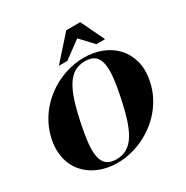

<svg xmlns="http://www.w3.org/2000/svg" viewBox="-203 -1076 1222 1261"><g transform="rotate(-30 407.5 -445.5)"><path d="M577.6 -907.2 663.1 -729H597.2L507.3 -825.2L377 -729H313L471.7 -907.2ZM31.7 -338.9Q43.5 -393.1 67.4 -440.4Q91.3 -487.8 125 -527.3Q158.7 -566.9 200 -597.9Q241.2 -628.9 287.1 -650.1Q333 -671.4 382.3 -682.6Q431.6 -693.8 481 -693.8Q554.7 -693.8 616.9 -668.9Q679.2 -644 720.9 -597.9Q762.7 -551.8 779.5 -486.1Q796.4 -420.4 778.8 -338.9Q767.6 -284.7 743.4 -237.3Q719.2 -189.9 685.8 -150.4Q652.3 -110.8 610.8 -80.1Q569.3 -49.3 523.2 -27.8Q477.1 -6.3 428 4.9Q378.9 16.1 329.6 16.1Q280.3 16.1 235.8 4.9Q191.4 -6.3 154.3 -27.8Q117.2 -49.3 89.1 -80.1Q61 -110.8 44.4 -150.4Q27.8 -189.9 23.9 -237.3Q20 -284.7 31.7 -338.9ZM559.1 -338.9Q576.7 -422.4 583.3 -484.6Q589.8 -546.9 581.3 -588.1Q572.8 -629.4 547.4 -649.7Q522 -669.9 475.6 -669.9Q429.2 -669.9 394.8 -649.7Q360.4 -629.4 334.5 -588.1Q308.6 -546.9 288.6 -484.6Q268.6 -422.4 251 -338.9Q233.4 -255.4 226.8 -193.1Q220.2 -130.9 228.8 -89.8Q237.3 -48.8 262.9 -28.3Q288.6 -7.8 335 -7.8Q381.3 -7.8 415.5 -28.3Q449.7 -48.8 475.6 -89.8Q501.5 -130.9 521.5 -193.1Q541.5 -255.4 559.1 -338.9Z"/></g></svg>

Font: XB Zar
Style: Bold Italic
Weight: 700
Italic angle: -12°
Designer: Behnam
Foundry: Irmug
Version: Version 8.005 2009